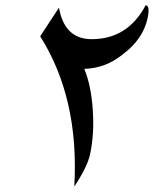

<svg xmlns="http://www.w3.org/2000/svg" viewBox="-20 -708 597 723"><path d="M535.6 -638.7Q518.6 -561 443.8 -504.4Q407.2 -475.1 371.3 -462.4Q335.4 -449.7 297.4 -448.7Q323.2 -385.7 329.1 -297.4Q332.5 -250 330.1 -208.5Q327.6 -167 319.3 -127.4Q309.6 -81.1 259.8 -5.4Q278.8 -337.9 131.3 -571.3L202.1 -679.2Q222.7 -560.5 325.2 -560.5Q460.9 -560.5 528.3 -688Q545.9 -688 535.6 -638.7Z"/></svg>

Font: XB Khoramshahr
Style: Italic
Weight: 400
Italic angle: -12°
Designer: Behnam
Foundry: Irmug
Version: Version 8.005 2009